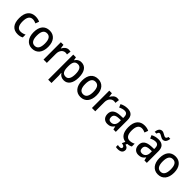

<svg xmlns="http://www.w3.org/2000/svg" viewBox="344 -2360 4220 4220"><g transform="rotate(45 2454.5 -249.5)"><path d="M273 10C327 10 369 -1 405 -22V-110C368 -90 328 -77 279 -77C196 -77 153 -142 153 -267C153 -396 195 -462 281 -462C314 -462 351 -451 384 -436L415 -519C382 -537 334 -549 279 -549C138 -549 48 -456 48 -267C48 -78 133 10 273 10Z M949 -271C949 -450 857 -549 721 -549C573 -549 491 -447 491 -271C491 -97 580 10 718 10C866 10 949 -97 949 -271ZM595 -270C595 -396 633 -464 720 -464C806 -464 845 -396 845 -271C845 -145 806 -75 720 -75C633 -75 595 -146 595 -270Z M1314 -549C1249 -549 1201 -503 1171 -445H1166L1153 -539H1072V0H1175V-282C1174 -386 1235 -451 1308 -451C1324 -451 1343 -448 1357 -444L1369 -543C1352 -547 1331 -549 1314 -549Z M1706 -549C1635 -549 1590 -517 1560 -467H1554L1541 -539H1457V240H1560V15C1560 -8 1557 -41 1554 -68H1560C1588 -23 1636 10 1706 10C1825 10 1901 -89 1901 -270C1901 -455 1826 -549 1706 -549ZM1681 -464C1761 -464 1796 -394 1796 -271C1796 -148 1759 -76 1682 -76C1591 -76 1560 -141 1560 -268V-287C1561 -407 1594 -464 1681 -464Z M2454 -271C2454 -450 2362 -549 2226 -549C2078 -549 1996 -447 1996 -271C1996 -97 2085 10 2223 10C2371 10 2454 -97 2454 -271ZM2100 -270C2100 -396 2138 -464 2225 -464C2311 -464 2350 -396 2350 -271C2350 -145 2311 -75 2225 -75C2138 -75 2100 -146 2100 -270Z M2819 -549C2754 -549 2706 -503 2676 -445H2671L2658 -539H2577V0H2680V-282C2679 -386 2740 -451 2813 -451C2829 -451 2848 -448 2862 -444L2874 -543C2857 -547 2836 -549 2819 -549Z M3137 -549C3071 -549 3009 -531 2961 -504L2993 -430C3036 -452 3081 -468 3127 -468C3186 -468 3218 -437 3218 -359V-329L3136 -326C2986 -320 2910 -262 2910 -153C2910 -51 2969 10 3062 10C3141 10 3182 -17 3223 -75H3226L3244 0H3319V-364C3319 -488 3260 -549 3137 -549ZM3155 -258 3217 -260V-211C3217 -119 3166 -70 3094 -70C3046 -70 3015 -96 3015 -154C3015 -218 3052 -254 3155 -258Z M3753 134C3753 86 3717 58 3668 47L3685 9C3729 7 3765 -4 3796 -22V-110C3759 -90 3719 -77 3670 -77C3587 -77 3544 -142 3544 -267C3544 -396 3586 -462 3672 -462C3705 -462 3742 -451 3775 -436L3806 -519C3773 -537 3725 -549 3670 -549C3529 -549 3439 -456 3439 -267C3439 -97 3508 -9 3623 7L3588 82C3639 89 3671 104 3671 136C3671 165 3649 178 3610 178C3592 178 3571 175 3556 171V233C3570 238 3591 240 3615 240C3707 240 3753 202 3753 134Z M3922 -605H3979C3987 -643 4002 -662 4026 -662C4066 -662 4117 -606 4169 -606C4227 -606 4267 -654 4274 -739H4217C4209 -703 4195 -683 4171 -683C4129 -683 4082 -738 4027 -738C3964 -738 3929 -683 3922 -605ZM4101 -549C4035 -549 3973 -531 3925 -504L3957 -430C4000 -452 4045 -468 4091 -468C4150 -468 4182 -437 4182 -359V-329L4100 -326C3950 -320 3874 -262 3874 -153C3874 -51 3933 10 4026 10C4105 10 4146 -17 4187 -75H4190L4208 0H4283V-364C4283 -488 4224 -549 4101 -549ZM4119 -258 4181 -260V-211C4181 -119 4130 -70 4058 -70C4010 -70 3979 -96 3979 -154C3979 -218 4016 -254 4119 -258Z M4861 -271C4861 -450 4769 -549 4633 -549C4485 -549 4403 -447 4403 -271C4403 -97 4492 10 4630 10C4778 10 4861 -97 4861 -271ZM4507 -270C4507 -396 4545 -464 4632 -464C4718 -464 4757 -396 4757 -271C4757 -145 4718 -75 4632 -75C4545 -75 4507 -146 4507 -270Z"/></g></svg>

Font: Noto Sans Myanmar SemiCondensed Medium
Style: Regular
Weight: 500
Width: 4
Designer: Monotype Design Team
Foundry: Monotype Imaging Inc.
Version: Version 2.107